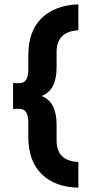

<svg xmlns="http://www.w3.org/2000/svg" viewBox="-20 -732 420 882"><path d="M340 130Q233 128 171.5 68Q110 8 110 -104V-170Q110 -232 70 -232H40V-350H70Q110 -350 110 -412V-477Q110 -589 171 -648.5Q232 -708 340 -712V-593Q240 -587 240 -494V-422Q240 -317 171 -291Q240 -265 240 -159V-87Q240 8 340 12Z"/></svg>

Font: OVRPSS Recut ExtraBold
Style: Regular
Weight: 800
Designer: Giant Group
Foundry: Giant Group
Version: Version 1.001;hotconv 1.0.109;makeotfexe 2.5.65596